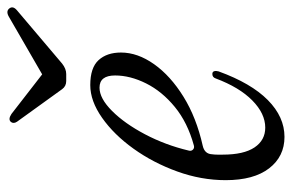

<svg xmlns="http://www.w3.org/2000/svg" viewBox="-155 -625 789 519"><g transform="rotate(-90 239.5 -365.5)"><path d="M129 9Q76 9 44 -32.5Q12 -74 12 -150Q12 -216 35.5 -281Q59 -346 97 -399Q135 -452 180.5 -484Q226 -516 269 -516Q316 -516 336.5 -493.5Q357 -471 357 -433Q357 -388 325.5 -343.5Q294 -299 237.5 -264Q181 -229 105 -212Q83 -207 82 -187Q81 -180 81 -172.5Q81 -165 81 -158Q81 -101 100.5 -72Q120 -43 154 -43Q192 -43 227.5 -78Q263 -113 287 -177Q290 -186 299 -186Q305 -186 306.5 -181Q308 -176 306 -169Q274 -81 228.5 -36Q183 9 129 9ZM92 -250Q90 -243 94.5 -238.5Q99 -234 106 -236Q168 -253 210 -287.5Q252 -322 273.5 -365Q295 -408 295 -449Q295 -491 262 -491Q233 -491 199 -457Q165 -423 136 -368Q107 -313 92 -250ZM280 -581Q266 -581 258 -592L170 -714Q164 -723 169 -730Q176 -739 191 -729L298 -646L452 -735Q468 -745 476 -735Q484 -725 471 -714L327 -592Q313 -581 299 -581Z"/></g></svg>

Font: Instrument Serif
Style: Italic
Weight: 400
Italic angle: -13°
Designer: Rodrigo Fuenzalida
Foundry: fragTYPE
Version: Version 1.000; ttfautohint (v1.8.4.7-5d5b);gftools[0.9.27]